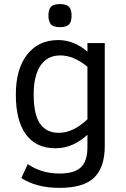

<svg xmlns="http://www.w3.org/2000/svg" viewBox="-20 -722 613 935"><path d="M490.2 -11.2Q490.2 91.8 439.2 142.3Q388.2 192.9 270 192.9Q157.2 192.9 84 145L115.2 77.1Q181.2 123 270 123Q341.8 123 373.8 93Q405.8 63 405.8 -5.9V-65.9Q377 -38.1 336.9 -19Q296.9 0 250 0Q155.8 0 106.4 -67.1Q57.1 -134.3 57.1 -261.2Q57.1 -386.2 112.3 -456.5Q167.5 -526.9 263.2 -526.9Q340.8 -526.9 405.8 -470.2V-512.2H490.2ZM405.8 -397Q338.9 -452.1 273.9 -452.1Q210 -452.1 177 -402.3Q144 -352.5 144 -263.2Q144 -164.6 174.8 -119.9Q205.6 -75.2 266.1 -75.2Q336.4 -75.2 405.8 -141.1ZM328.6 -646Q328.6 -615.2 315.7 -602.5Q302.7 -589.8 272 -589.8Q237.8 -589.8 226.8 -605Q215.8 -620.1 215.8 -646Q215.8 -674.8 227.8 -688.5Q239.7 -702.1 272 -702.1Q303.7 -702.1 316.2 -688.5Q328.6 -674.8 328.6 -646Z"/></svg>

Font: Lorenzo Sans
Style: Regular
Weight: 400
Foundry: Intel Corporation
Version: Version 1.00; ttfautohint (v1.5)